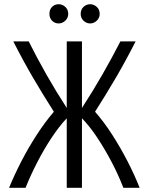

<svg xmlns="http://www.w3.org/2000/svg" viewBox="-20 -889 705 909"><path d="M23 0Q48 -61 81 -125Q114 -189 153.5 -250Q193 -311 235 -360Q182 -443 135 -523.5Q88 -604 43 -693H116Q155 -615 199.5 -536.5Q244 -458 296 -378V-693H368V-378Q420 -458 465 -536.5Q510 -615 550 -693H622Q577 -604 530 -523.5Q483 -443 430 -360Q473 -311 512 -250Q551 -189 584 -125Q617 -61 641 0H564Q541 -60 509 -121Q477 -182 441 -236.5Q405 -291 368 -329V0H296V-329Q260 -291 224 -236.5Q188 -182 156.5 -121Q125 -60 101 0ZM407 -778Q389 -778 375.5 -791Q362 -804 362 -823Q362 -844 375.5 -856.5Q389 -869 407 -869Q424 -869 438 -856.5Q452 -844 452 -823Q452 -804 438 -791Q424 -778 407 -778ZM258 -778Q239 -778 226.5 -791Q214 -804 214 -823Q214 -844 226.5 -856.5Q239 -869 258 -869Q275 -869 289 -856.5Q303 -844 303 -823Q303 -804 289 -791Q275 -778 258 -778Z"/></svg>

Font: Ubuntu Sans Condensed
Style: Regular
Weight: 400
Width: 3
Designer: Dalton Maag Ltd
Foundry: Dalton Maag Ltd
Version: Version 1.006; ttfautohint (v1.8.4.7-5d5b)